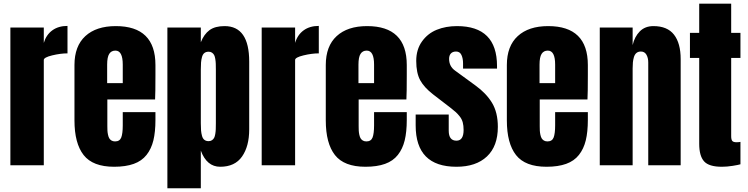

<svg xmlns="http://www.w3.org/2000/svg" viewBox="-20 -879 3978 1021"><path d="M212.9 0H35.2V-732.4H212.9V-650.9Q225.6 -693.8 258.1 -717.5Q290.5 -741.2 338.9 -741.2V-595.2Q301.8 -595.2 257.3 -584.5Q212.9 -573.7 212.9 -560.1Z M586.9 7.8Q473.6 7.8 424.8 -54.4Q376 -116.7 376 -238.8V-533.2Q376 -633.8 433.8 -687Q491.7 -740.2 595.7 -740.2Q806.6 -740.2 806.6 -533.2V-480Q806.6 -383.3 804.7 -350.1H550.8V-208.5Q550.8 -194.3 551.3 -184.6Q551.8 -174.8 554.2 -163.1Q556.6 -151.4 560.8 -144Q564.9 -136.7 572.8 -131.8Q580.6 -127 591.8 -127Q616.7 -127 624.8 -147.9Q632.8 -168.9 632.8 -212.4V-282.7H806.6V-241.2Q806.6 -177.7 795.7 -132.6Q784.7 -87.4 759.3 -55.2Q733.9 -22.9 691.2 -7.6Q648.4 7.8 586.9 7.8ZM549.8 -535.6V-437H632.8V-535.6Q632.8 -609.9 593.8 -609.9Q571.8 -609.9 560.8 -592.5Q549.8 -575.2 549.8 -535.6Z M1047.9 122.1H870.1V-732.4H1047.9V-654.3Q1064.9 -697.3 1094.2 -718.8Q1123.5 -740.2 1174.3 -740.2Q1305.2 -740.2 1305.2 -551.3V-190.9Q1305.2 -101.1 1267.1 -46.6Q1229 7.8 1150.9 7.8Q1079.6 7.8 1047.9 -78.1ZM1089.4 -128.4Q1100.1 -128.4 1107.4 -133.5Q1114.7 -138.7 1118.7 -146Q1122.6 -153.3 1124.8 -166.7Q1127 -180.2 1127.4 -192.1Q1127.9 -204.1 1127.9 -223.1V-509.3Q1127.9 -528.3 1127.4 -540.3Q1127 -552.2 1124.8 -565.7Q1122.6 -579.1 1118.7 -586.4Q1114.7 -593.8 1107.4 -598.9Q1100.1 -604 1089.4 -604Q1075.7 -604 1066.9 -597.2Q1058.1 -590.3 1054.2 -575.9Q1050.3 -561.5 1049.1 -546.9Q1047.9 -532.2 1047.9 -509.3V-223.1Q1047.9 -200.2 1049.1 -185.5Q1050.3 -170.9 1054.2 -156.5Q1058.1 -142.1 1066.9 -135.3Q1075.7 -128.4 1089.4 -128.4Z M1549.3 0H1371.6V-732.4H1549.3V-650.9Q1562 -693.8 1594.5 -717.5Q1627 -741.2 1675.3 -741.2V-595.2Q1638.2 -595.2 1593.8 -584.5Q1549.3 -573.7 1549.3 -560.1Z M1923.3 7.8Q1810.1 7.8 1761.2 -54.4Q1712.4 -116.7 1712.4 -238.8V-533.2Q1712.4 -633.8 1770.3 -687Q1828.1 -740.2 1932.1 -740.2Q2143.1 -740.2 2143.1 -533.2V-480Q2143.1 -383.3 2141.1 -350.1H1887.2V-208.5Q1887.2 -194.3 1887.7 -184.6Q1888.2 -174.8 1890.6 -163.1Q1893.1 -151.4 1897.2 -144Q1901.4 -136.7 1909.2 -131.8Q1917 -127 1928.2 -127Q1953.1 -127 1961.2 -147.9Q1969.2 -168.9 1969.2 -212.4V-282.7H2143.1V-241.2Q2143.1 -177.7 2132.1 -132.6Q2121.1 -87.4 2095.7 -55.2Q2070.3 -22.9 2027.6 -7.6Q1984.9 7.8 1923.3 7.8ZM1886.2 -535.6V-437H1969.2V-535.6Q1969.2 -609.9 1930.2 -609.9Q1908.2 -609.9 1897.2 -592.5Q1886.2 -575.2 1886.2 -535.6Z M2407.2 7.8Q2190.4 7.8 2190.4 -211.9V-270H2366.2V-184.1Q2366.2 -130.9 2407.2 -130.9Q2445.3 -130.9 2445.3 -188Q2445.3 -210.9 2440.7 -228.3Q2436 -245.6 2424.6 -260Q2413.1 -274.4 2403.8 -282.7Q2394.5 -291 2376.5 -305.2L2283.2 -377Q2235.8 -413.6 2214.6 -452.1Q2193.4 -490.7 2193.4 -555.2Q2193.4 -615.7 2223.9 -658.4Q2254.4 -701.2 2302.5 -720.7Q2350.6 -740.2 2410.2 -740.2Q2623 -740.2 2623 -527.8V-514.2H2442.4V-542Q2442.4 -568.4 2433.8 -586.7Q2425.3 -605 2405.3 -605Q2387.2 -605 2377.7 -594.7Q2368.2 -584.5 2368.2 -565.9Q2368.2 -526.4 2399.4 -503.9L2507.8 -424.8Q2565.4 -383.3 2596.4 -332.3Q2627.4 -281.2 2627.4 -204.1Q2627.4 -101.6 2569.3 -46.9Q2511.2 7.8 2407.2 7.8Z M2886.2 7.8Q2772.9 7.8 2724.1 -54.4Q2675.3 -116.7 2675.3 -238.8V-533.2Q2675.3 -633.8 2733.2 -687Q2791 -740.2 2895 -740.2Q3106 -740.2 3106 -533.2V-480Q3106 -383.3 3104 -350.1H2850.1V-208.5Q2850.1 -194.3 2850.6 -184.6Q2851.1 -174.8 2853.5 -163.1Q2856 -151.4 2860.1 -144Q2864.3 -136.7 2872.1 -131.8Q2879.9 -127 2891.1 -127Q2916 -127 2924.1 -147.9Q2932.1 -168.9 2932.1 -212.4V-282.7H3106V-241.2Q3106 -177.7 3095 -132.6Q3084 -87.4 3058.6 -55.2Q3033.2 -22.9 2990.5 -7.6Q2947.8 7.8 2886.2 7.8ZM2849.1 -535.6V-437H2932.1V-535.6Q2932.1 -609.9 2893.1 -609.9Q2871.1 -609.9 2860.1 -592.5Q2849.1 -575.2 2849.1 -535.6Z M3344.2 0H3169.4V-732.4H3344.2V-639.2Q3354.5 -684.1 3382.3 -712.2Q3410.2 -740.2 3454.6 -740.2Q3528.8 -740.2 3564.2 -694.6Q3599.6 -648.9 3599.6 -564.9V0H3427.2V-546.9Q3427.2 -571.3 3417.5 -588.1Q3407.7 -605 3388.2 -605Q3373.5 -605 3364.3 -597.2Q3355 -589.4 3350.8 -574.7Q3346.7 -560.1 3345.5 -546.9Q3344.2 -533.7 3344.2 -515.1Z M3818.4 7.8Q3750 7.8 3724.1 -21Q3698.2 -49.8 3698.2 -114.3V-570.8H3648.9V-704.1H3698.2V-859.4H3868.2V-704.1H3917.5V-570.8H3868.2V-155.3Q3868.2 -136.7 3874 -129.6Q3879.9 -122.6 3896.5 -122.6Q3908.2 -122.6 3917.5 -124.5V-5.4Q3906.7 -2 3876.2 2.9Q3845.7 7.8 3818.4 7.8Z"/></svg>

Font: Anton
Style: Regular
Weight: 400
Designer: Vernon Adams, Tural Alisoy
Foundry: Vernon Adams
Version: Version 2.300